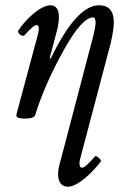

<svg xmlns="http://www.w3.org/2000/svg" viewBox="-20 -436 487 727"><path d="M73 13C96 13 110 9 113 0C140 -86 178 -169 223 -249C268 -330 305 -370 332 -370C338 -370 342 -364 342 -351C342 -340 338 -317 329 -284L213 158C203 194 200 207 200 222C200 252 212 271 237 271C275 271 333 214 362 175C365 170 345 151 340 156C315 184 300 199 291 199C284 199 281 193 281 182C281 175 283 165 290 141L399 -272C406 -304 411 -330 411 -351C411 -395 392 -416 355 -416C298 -416 237 -349 172 -214L168 -216L193 -310C202 -342 203 -359 203 -373C203 -401 191 -416 171 -416C132 -416 75 -360 49 -320C44 -311 65 -294 73 -303C96 -328 110 -341 119 -341C124 -341 127 -336 127 -330C127 -323 126 -317 125 -311L42 -2C40 8 50 13 73 13Z"/></svg>

Font: Junicode Two Beta SemiCondensed Medium
Style: Italic
Weight: 500
Width: 4
Italic angle: -10°
Version: Version 1.063